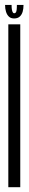

<svg xmlns="http://www.w3.org/2000/svg" viewBox="-20 -776 122 796"><path d="M14.5 0H64V-675H14.5ZM38.5 -699.5Q53 -699.5 61.5 -707Q70 -714.5 73.8 -727Q77.5 -739.5 77.5 -755.5H50Q50 -742.5 49 -735Q48 -727.5 45.5 -724.2Q43 -721 38.5 -721Q35.5 -721 33.2 -724.5Q31 -728 29.5 -735Q28 -742 28 -755.5H1Q1 -739.5 5 -727Q9 -714.5 17 -707Q25 -699.5 38.5 -699.5Z"/></svg>

Font: Anybody UltraCondensed Light
Style: Regular
Weight: 300
Width: 1
Version: Version 1.113;gftools[0.9.25]